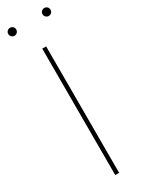

<svg xmlns="http://www.w3.org/2000/svg" viewBox="-235 -927 719 957"><g transform="rotate(-30 124.5 -449.0)"><path d="M135.7 -727.5V0H113.3V-727.5ZM223.1 -852.1Q213.9 -852.1 207 -858.9Q200.2 -865.7 200.2 -875Q200.2 -884.8 207 -891.4Q213.9 -897.9 223.1 -897.9Q232.9 -897.9 239.5 -891.4Q246.1 -884.8 246.1 -875Q246.1 -865.7 239.5 -858.9Q232.9 -852.1 223.1 -852.1ZM25.9 -852.1Q16.6 -852.1 9.8 -858.9Q2.9 -865.7 2.9 -875Q2.9 -884.8 9.8 -891.4Q16.6 -897.9 25.9 -897.9Q35.6 -897.9 42.2 -891.4Q48.8 -884.8 48.8 -875Q48.8 -865.7 42.2 -858.9Q35.6 -852.1 25.9 -852.1Z"/></g></svg>

Font: Inter Thin
Style: Regular
Weight: 250
Designer: Rasmus Andersson
Foundry: rsms
Version: Version 4.001;git-66647c0bb